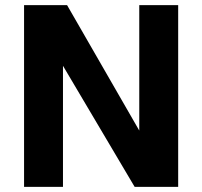

<svg xmlns="http://www.w3.org/2000/svg" viewBox="-20 -730 790 750"><path d="M74 0V-710H242L524 -220V-710H676V0H506L226 -473V0Z"/></svg>

Font: Txt Sans
Style: Bold
Weight: 700
Designer: Open Source
Foundry: XRLN
Version: Version 1.0